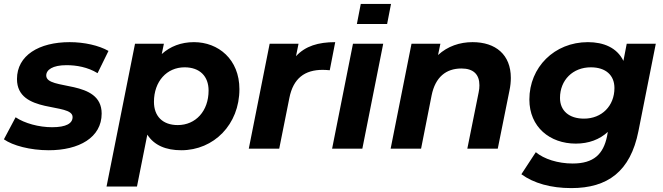

<svg xmlns="http://www.w3.org/2000/svg" viewBox="-35 -762 3400 984"><path d="M215 8C370 8 486 -57 486 -180C486 -359 202 -296 202 -375C202 -404 234 -428 306 -428C356 -428 415 -418 465 -387L521 -501C472 -529 397 -546 322 -546C165 -546 52 -478 52 -357C52 -175 337 -238 337 -162C337 -130 305 -110 232 -110C164 -110 91 -130 45 -161L-15 -48C30 -16 120 8 215 8Z M959 -546C893 -546 837 -524 794 -485L805 -538H657L511 194H667L720 -72C755 -17 816 8 894 8C1061 8 1192 -124 1192 -305C1192 -458 1084 -546 959 -546ZM876 -121C798 -121 754 -167 754 -240C754 -345 820 -417 911 -417C989 -417 1034 -371 1034 -298C1034 -193 968 -121 876 -121Z M1482 -474 1495 -538H1347L1240 0H1396L1448 -260C1468 -361 1527 -404 1619 -404C1632 -404 1641 -403 1655 -402L1683 -546C1596 -546 1530 -526 1482 -474Z M1814 -742 1794 -639H1949L1969 -742ZM1667 0H1822L1929 -538H1774Z M2387 -546C2321 -546 2259 -525 2210 -480L2222 -538H2074L1967 0H2123L2177 -273C2196 -367 2251 -411 2330 -411C2392 -411 2422 -380 2422 -325C2422 -314 2421 -301 2418 -288L2360 0H2516L2576 -298C2581 -321 2583 -343 2583 -363C2583 -482 2505 -546 2387 -546Z M3177 -538 3160 -450C3127 -518 3058 -546 2978 -546C2806 -546 2678 -417 2678 -252C2678 -111 2783 -26 2916 -26C2982 -26 3038 -47 3080 -86L3076 -63C3057 28 3008 76 2900 76C2824 76 2753 53 2711 18L2637 131C2700 177 2788 202 2893 202C3079 202 3196 117 3237 -90L3326 -538ZM2958 -154C2881 -154 2835 -195 2835 -260C2835 -352 2901 -417 2993 -417C3070 -417 3114 -376 3114 -311C3114 -219 3049 -154 2958 -154Z"/></svg>

Font: AWKNG-Font
Style: Bold Italic
Weight: 700
Italic angle: -11.3°
Designer: Awakening Church
Foundry: Awakening Church
Version: Version 1.700;PS 001.700;hotconv 1.0.88;makeotf.lib2.5.64775